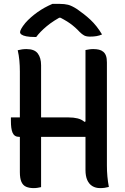

<svg xmlns="http://www.w3.org/2000/svg" viewBox="-20 -959 640 986"><path d="M71 -701Q83 -704 93.5 -705.5Q104 -707 116 -707Q157 -707 174 -684.5Q191 -662 191 -624Q191 -545 191 -467Q191 -389 191 -311Q191 -233 191 -155Q191 -77 191 2Q181 4 172.5 5.5Q164 7 153 7Q130 7 114 0Q98 -7 90 -25Q82 -43 82 -75Q82 -162 82 -248Q82 -334 82 -419.5Q82 -505 82 -592Q82 -621 79.5 -648Q77 -675 71 -701ZM36 -356H332Q358 -356 378.5 -351Q399 -346 414 -333L447 -348V-256H80Q66 -256 57.5 -261.5Q49 -267 44.5 -277.5Q40 -288 38 -303Q36 -318 36 -338ZM539 1Q528 4 517.5 5.5Q507 7 494 7Q471 7 454 -3.5Q437 -14 428 -34.5Q419 -55 419 -86Q419 -164 419 -240Q419 -316 419 -392.5Q419 -469 419 -546.5Q419 -624 419 -702Q429 -704 438.5 -705.5Q448 -707 459 -707Q475 -707 488 -704Q501 -701 510.5 -693Q520 -685 524.5 -672Q529 -659 529 -638Q529 -577 529 -513Q529 -449 529 -382Q529 -315 529 -247Q529 -179 529 -109Q529 -80 531.5 -53Q534 -26 539 1ZM249 -939Q256 -939 262.5 -939Q269 -939 275.5 -939Q282 -939 288 -939Q311 -939 329.5 -934.5Q348 -930 376 -912Q393 -900 410.5 -886.5Q428 -873 444.5 -857.5Q461 -842 476 -823Q491 -804 504 -782Q490 -776 475.5 -773.5Q461 -771 442 -771Q423 -771 412 -777Q401 -783 389 -795Q367 -819 340 -838.5Q313 -858 264 -881L321 -868Q304 -868 287 -868Q270 -868 253 -868L310 -882Q254 -853 219.5 -824Q185 -795 166 -769H160Q132 -769 115 -772.5Q98 -776 90.5 -781.5Q83 -787 83 -794Q83 -800 89.5 -812Q96 -824 110 -841Q123 -856 139 -870Q155 -884 172.5 -896.5Q190 -909 209 -919.5Q228 -930 249 -939Z"/></svg>

Font: Recursive Monospace Casual Medium
Style: Regular
Weight: 500
Version: Version 1.047